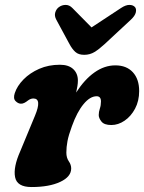

<svg xmlns="http://www.w3.org/2000/svg" viewBox="-20 -742 581 774"><path d="M63.5 -324Q52.5 -324.5 42.5 -334.8Q32.5 -345 39.5 -366.5Q49 -395.5 74.8 -421.8Q100.5 -448 138 -464.5Q175.5 -481 221.5 -481Q256.5 -481 275.2 -463.5Q294 -446 294 -417Q294 -406.5 292 -394.5Q290 -382.5 287 -369Q320.5 -421.5 360.8 -450Q401 -478.5 445 -478.5Q490 -478.5 515.5 -450.8Q541 -423 541 -375Q541 -335 524.5 -304Q508 -273 482.2 -255.5Q456.5 -238 429 -238Q400 -238 389 -252Q378 -266 378 -278Q378 -291 382.5 -304.2Q387 -317.5 387 -333Q387 -354 369.5 -354Q343 -354 316.8 -322.2Q290.5 -290.5 270 -233.5Q256.5 -197 252 -173Q247.5 -149 247.5 -127Q247.5 -106 257.2 -92Q267 -78 267 -63Q267 -29.5 222.8 -8.8Q178.5 12 107 12Q48.5 12 40.8 -28Q33 -68 61.5 -132L121 -275.5Q150 -345 114.5 -345Q103 -345 91.5 -336Q85.5 -331 78 -327.2Q70.5 -323.5 63.5 -324ZM402 -564.5Q380 -544 361.2 -532.5Q342.5 -521 319.5 -521Q296.5 -521 283.8 -532.5Q271 -544 260 -564.5L207 -662.5Q198.5 -678.5 202.8 -692Q207 -705.5 217 -713Q229 -722 244.2 -722.2Q259.5 -722.5 272 -709.5L349 -631.5L467.5 -709.5Q487 -722.5 502 -722.2Q517 -722 524.5 -713Q530.5 -705.5 527.5 -692Q524.5 -678.5 507.5 -662.5Z"/></svg>

Font: Fraunces 9pt SuperSoft
Style: Bold Italic
Weight: 700
Italic angle: -16°
Version: Version 1.000;[b76b70a41]